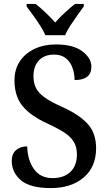

<svg xmlns="http://www.w3.org/2000/svg" viewBox="-20 -951 555 981"><path d="M239 10Q134 10 87 -30Q40 -70 40 -129Q40 -165 62 -184Q84 -203 119 -203Q121 -132 154 -86.5Q187 -41 248 -41Q307 -41 340 -73Q373 -105 373 -162Q373 -199 357.5 -225.5Q342 -252 309 -273.5Q276 -295 224 -319Q136 -359 95 -409.5Q54 -460 54 -540Q54 -597 81.5 -638Q109 -679 157 -701.5Q205 -724 265 -724Q354 -724 400.5 -689Q447 -654 447 -610Q447 -542 361 -542Q361 -574 350.5 -604Q340 -634 317 -653Q294 -672 256 -672Q207 -672 179 -642.5Q151 -613 151 -562Q151 -527 164 -501Q177 -475 209 -452.5Q241 -430 297 -405Q384 -366 427.5 -318.5Q471 -271 471 -194Q471 -98 407.5 -44Q344 10 239 10ZM212 -771Q202 -794 185 -820.5Q168 -847 149 -873Q130 -899 116 -918V-931H162Q186 -912 213.5 -886Q241 -860 262 -836Q283 -860 311 -886Q339 -912 363 -931H408V-918Q394 -899 375.5 -873Q357 -847 339.5 -820.5Q322 -794 313 -771Z"/></svg>

Font: Noto Serif Tamil SemiCondensed Medium
Style: Italic
Weight: 500
Width: 4
Italic angle: -12°
Designer: Indian Type Foundry, Tom Grace, and the Monotype Design Team
Foundry: Monotype Imaging Inc.
Version: Version 2.003; ttfautohint (v1.8.4.7-5d5b)